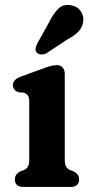

<svg xmlns="http://www.w3.org/2000/svg" viewBox="-20 -742 361 762"><path d="M237 -448.5V-109.5Q237 -89.5 242.2 -80.8Q247.5 -72 257 -67.5L271.5 -62.5Q294 -50.5 294 -30.5Q294 0 259 0H74Q39 0 39 -30.5Q39 -50.5 61.5 -62.5L76 -67.5Q85.5 -72 90.8 -80.8Q96 -89.5 96 -109.5V-338Q96 -356 90.5 -363.2Q85 -370.5 75.5 -374L52.5 -376Q31 -385 31 -404Q31 -426 61.5 -437.5L150.5 -470Q168 -476.5 180.5 -480Q193 -483.5 206.5 -483.5Q220.5 -483.5 228.8 -473.8Q237 -464 237 -448.5ZM174.5 -653Q191.5 -687.5 211.2 -707.2Q231 -727 262 -721Q288 -716.5 301 -696.8Q314 -677 310 -654.5Q306 -632 290.8 -616.2Q275.5 -600.5 246 -584.5L164 -530.5Q154.5 -525.5 144 -525.8Q133.5 -526 127 -532.5Q119.5 -540 121.2 -549.8Q123 -559.5 128 -569.5Z"/></svg>

Font: Fraunces 9pt SuperSoft SemiBold
Style: Regular
Weight: 600
Version: Version 1.000;[0bf87f6ff]